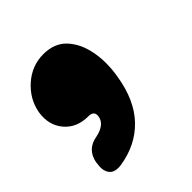

<svg xmlns="http://www.w3.org/2000/svg" viewBox="-115 -233 461 461"><g transform="rotate(-45 115.5 -2.5)"><path d="M68 19Q29 19 7 -7Q-15 -33 -9 -72Q-2 -110 28 -136.5Q58 -163 97 -163Q135 -163 157.5 -136.5Q180 -110 173 -72Q167 -33 136.5 -7Q106 19 68 19ZM97 -163Q135 -163 156.5 -139.5Q178 -116 185 -79Q192 -42 185 0Q174 70 136.5 109Q99 148 40 157Q17 160 8 147.5Q-1 135 3 114V111Q10 73 48 67Q63 64 73 56.5Q83 49 85 37Q88 19 68 19Z"/></g></svg>

Font: Winky Sans
Style: Bold Italic
Weight: 700
Italic angle: -8.97852°
Designer: Simon Atzbach
Foundry: typofactur
Version: Version 1.205